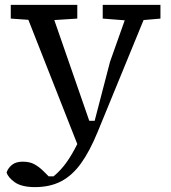

<svg xmlns="http://www.w3.org/2000/svg" viewBox="-20 -528 700 785"><path d="M400 -452V-508H636V-452L567 -446L379 12Q347 90 311.5 139.5Q276 189 230.5 213Q185 237 123 237Q69 237 41 217.5Q13 198 7 177Q13 159 29 146Q45 133 73 133Q102 133 121.5 144Q141 155 159 173L179 193H199Q229 168 251.5 136.5Q274 105 296 61L96 -447L24 -452V-508H296V-452L202 -446L345 -34H367L430 -276L490 -445Z"/></svg>

Font: Source Serif 4 Caption
Style: Regular
Weight: 400
Designer: Frank Grießhammer
Foundry: Adobe Systems Incorporated
Version: Version 4.004;hotconv 1.0.117;makeotfexe 2.5.65602